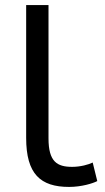

<svg xmlns="http://www.w3.org/2000/svg" viewBox="-20 -717 412 756"><path d="M83 -174C83 -32 139 19 252 19C301 19 346 5 363 -4L345 -77C329 -69 297 -60 264 -60C205 -60 171 -80 171 -172V-697H83Z"/></svg>

Font: Repo
Style: Regular
Weight: 400
Designer: Stefan Peev
Foundry: Context Ltd
Version: Version 0.000